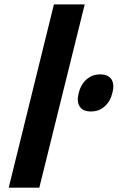

<svg xmlns="http://www.w3.org/2000/svg" viewBox="-20 -860 539 880"><path d="M368.2 -839.8 160.2 0H20L227.1 -839.8ZM495.1 -434.1Q485.8 -395.5 459.7 -372.3Q433.6 -349.1 397 -349.1Q359.4 -349.1 345 -372.1Q330.6 -395 340.8 -434.1Q350.1 -472.7 376.2 -495.8Q402.3 -519 439 -519Q476.6 -519 491 -496.1Q505.4 -473.1 495.1 -434.1Z"/></svg>

Font: Sinkin Sans 600 SemiBold Italic
Style: Regular
Weight: 600
Italic angle: -112°
Designer: Keith Bates
Foundry: K-Type
Version: Sinkin Sans (version 1.0)  by Keith Bates   •   © 2014   www